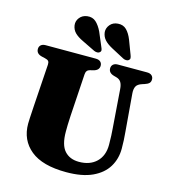

<svg xmlns="http://www.w3.org/2000/svg" viewBox="-136 -1050 1040 1178"><g transform="rotate(15 384.0 -461.5)"><path d="M601.5 -310 583 -558.5Q581 -586.5 571.2 -601.8Q561.5 -617 541 -622.5L526.5 -626.5Q490.5 -636 490.5 -665.5Q490.5 -681 501 -690.5Q511.5 -700 530.5 -700H716Q735.5 -700 746 -690.5Q756.5 -681 756.5 -665.5Q756.5 -650 747.5 -641.5Q738.5 -633 720 -627L706 -622.5Q677.5 -613.5 668.8 -597Q660 -580.5 662 -553L682 -312.5Q687 -262 687 -207.5Q687 -143 655.8 -91.5Q624.5 -40 560 -10Q495.5 20 394.5 20Q243 20 167.8 -41.5Q92.5 -103 92.5 -207Q92.5 -220 93.8 -243.8Q95 -267.5 98.5 -322.5L116 -588.5Q117 -603 111.2 -610.5Q105.5 -618 87.5 -622L68 -626.5Q31.5 -635 31.5 -665.5Q31.5 -681 42 -690.5Q52.5 -700 72 -700H390Q409.5 -700 420 -690.5Q430.5 -681 430.5 -665.5Q430.5 -636 394 -627L373.5 -622Q350 -616.5 348.5 -589L331.5 -319.5Q329.5 -289 329 -263.2Q328.5 -237.5 328.5 -220Q328.5 -135.5 361.8 -98.5Q395 -61.5 453.5 -61.5Q523.5 -61.5 564.5 -101.2Q605.5 -141 605.5 -210Q605.5 -245.5 604.2 -267.8Q603 -290 601.5 -310ZM557 -865.5 590.5 -777Q594.5 -767 595.2 -759Q596 -751 589 -744.5Q582.5 -739 571.8 -739.2Q561 -739.5 552 -744.5L472 -787Q439 -804.5 421.5 -824.2Q404 -844 401 -872Q399.5 -898 417.5 -919.2Q435.5 -940.5 466.5 -942.5Q500 -945 521.2 -923.8Q542.5 -902.5 557 -865.5ZM367.5 -865.5 404.5 -778Q409 -768.5 410.5 -760.5Q412 -752.5 405 -745.5Q399 -739.5 388.8 -739.2Q378.5 -739 368.5 -743.5L286.5 -783.5Q252.5 -799.5 234 -818Q215.5 -836.5 211.5 -864Q208 -890.5 225 -912.2Q242 -934 272.5 -938Q306 -942 328.2 -921.8Q350.5 -901.5 367.5 -865.5Z"/></g></svg>

Font: Fraunces 9pt S000 Black
Style: Regular
Weight: 900
Version: Version 1.000; ttfautohint (v1.8.3)